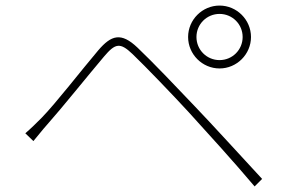

<svg xmlns="http://www.w3.org/2000/svg" viewBox="-20 -721 1040 690"><path d="M686 -588C686 -634 723 -671 769 -671C815 -671 852 -634 852 -588C852 -542 815 -505 769 -505C723 -505 686 -542 686 -588ZM656 -588C656 -526 707 -475 769 -475C831 -475 882 -526 882 -588C882 -650 831 -701 769 -701C707 -701 656 -650 656 -588ZM71 -242 100 -214C113 -229 133 -255 151 -275C201 -331 298 -452 354 -518C394 -565 411 -570 456 -527C504 -481 601 -380 658 -318C728 -241 820 -140 895 -51L922 -78C845 -161 748 -268 680 -339C623 -399 528 -499 474 -550C415 -606 380 -595 333 -540C276 -473 180 -349 130 -298C108 -276 93 -261 71 -242Z"/></svg>

Font: Noto Sans CJK HK Thin
Style: Regular
Weight: 100
Designer: Ryoko NISHIZUKA 西塚涼子 (kana, bopomofo & ideographs); Paul D. Hunt (Latin, Greek & Cyrillic); Sandoll Communications 산돌커뮤니
Foundry: Adobe
Version: Version 2.004;hotconv 1.0.118;makeotfexe 2.5.65603